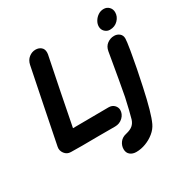

<svg xmlns="http://www.w3.org/2000/svg" viewBox="-207 -897 1253 1292"><g transform="rotate(-30 419.5 -251.0)"><path d="M102 1Q166 3 317 1H445Q481 1 506 -23Q531 -47 531 -80Q530 -101 514 -117Q498 -133 471 -133L194 -131L244 -385L297 -647Q298 -652 298 -661Q298 -687 281 -701Q264 -715 239 -715Q211 -715 187.5 -696.5Q164 -678 157 -645L100 -364L42 -75Q36 -47 54 -23Q72 1 102 1ZM484 221Q521 221 558 207Q595 193 625 168.5Q655 144 670 112Q701 47 740 -135Q770 -274 784 -358L790 -392Q801 -458 801 -478Q801 -503 784 -517Q767 -531 743 -531Q714 -531 689.5 -513Q665 -495 659 -460L648 -396L625 -263L602 -137Q579 -33 565 15Q557 41 539 56.5Q521 72 487 80Q453 87 435.5 110.5Q418 134 418 162Q418 190 436.5 205.5Q455 221 484 221ZM741 -580Q780 -580 805 -606Q830 -632 830 -665Q830 -690 813.5 -706.5Q797 -723 773 -723Q749 -723 729.5 -710Q710 -697 698 -677Q686 -657 686 -636Q686 -612 702.5 -596Q719 -580 741 -580Z"/></g></svg>

Font: Balsamiq Sans
Style: Bold Italic
Weight: 700
Italic angle: -12°
Designer: Michael Angeles
Foundry: Balsamiq SRL
Version: Version 1.020; ttfautohint (v1.8.4.7-5d5b);gftools[0.9.26]